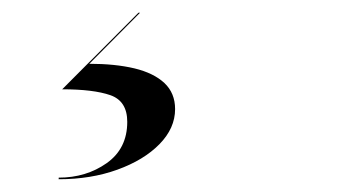

<svg xmlns="http://www.w3.org/2000/svg" viewBox="-20 -26 540 301"><path d="M72 255V252.5Q115 252.5 147.2 229.8Q179.5 207 179.5 165Q179.5 132.5 153 123.2Q126.5 114 77.5 114L197 -6H199.5L120 74Q160.5 74 190.8 81.2Q221 88.5 237.8 104.2Q254.5 120 254.5 145Q254.5 175 230 200Q205.5 225 164 240Q122.5 255 72 255Z"/></svg>

Font: Bodoni Moda 72pt
Style: Italic
Weight: 400
Italic angle: -13°
Designer: Owen Earl
Foundry: indestructible type
Version: Version 2.005